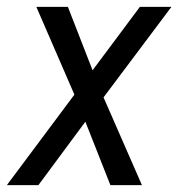

<svg xmlns="http://www.w3.org/2000/svg" viewBox="-23 -540 543 560"><path d="M391 0H299L226 -185L89 0H-3L194 -264L83 -520H175L247 -335L385 -520H477L279 -256Z"/></svg>

Font: Iosevka Term Oblique
Style: Regular
Weight: 400
Italic angle: -9°
Monospace: yes
Designer: Belleve Invis
Foundry: Belleve Invis
Version: Version 31.4.0